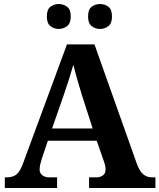

<svg xmlns="http://www.w3.org/2000/svg" viewBox="-20 -935 793 955"><path d="M4 0V-53H16Q43 -53 61.5 -67Q80 -81 96 -126L313 -714H450L659 -125Q674 -83 692.5 -68Q711 -53 735 -53H753V0H423V-53H462Q477 -53 491 -62Q505 -71 505 -92Q505 -104 502 -115.5Q499 -127 496 -135L461 -235H218L189 -149Q185 -137 181 -120.5Q177 -104 177 -92Q177 -73 191 -63Q205 -53 222 -53H264V0ZM239 -296H441L388 -460Q378 -494 365.5 -536Q353 -578 345 -613Q336 -581 323 -540.5Q310 -500 298 -465ZM478 -791Q454 -791 436 -805Q418 -819 418 -853Q418 -888 436 -901.5Q454 -915 478 -915Q501 -915 519 -901.5Q537 -888 537 -853Q537 -819 519 -805Q501 -791 478 -791ZM272 -791Q249 -791 231 -805Q213 -819 213 -853Q213 -888 231 -901.5Q249 -915 272 -915Q295 -915 313.5 -901.5Q332 -888 332 -853Q332 -819 313.5 -805Q295 -791 272 -791Z"/></svg>

Font: Noto Serif Tibetan
Style: Bold
Weight: 700
Designer: Monotype Design Team
Foundry: Monotype Imaging Inc.
Version: Version 2.103; ttfautohint (v1.8.4.7-5d5b)